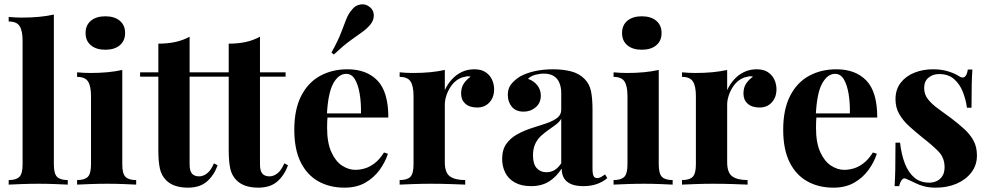

<svg xmlns="http://www.w3.org/2000/svg" viewBox="-20 -850 4555 884"><path d="M228 -783V-93Q228 -51 242.5 -36Q257 -21 292 -21V0Q273 -1 235 -2.5Q197 -4 158 -4Q119 -4 79.5 -2.5Q40 -1 20 0V-21Q55 -21 69.5 -36Q84 -51 84 -93V-663Q84 -708 70.5 -729.5Q57 -751 20 -751V-772Q52 -769 82 -769Q123 -769 160 -772.5Q197 -776 228 -783Z M465 -775Q507 -775 531.5 -754.5Q556 -734 556 -698Q556 -662 531.5 -641.5Q507 -621 465 -621Q423 -621 398.5 -641.5Q374 -662 374 -698Q374 -734 398.5 -754.5Q423 -775 465 -775ZM543 -528V-93Q543 -51 557.5 -36Q572 -21 607 -21V0Q589 -1 551 -2.5Q513 -4 474 -4Q435 -4 395 -2.5Q355 -1 335 0V-21Q370 -21 384.5 -36Q399 -51 399 -93V-408Q399 -453 385.5 -474.5Q372 -496 335 -496V-517Q367 -514 397 -514Q439 -514 475.5 -517.5Q512 -521 543 -528Z M853 -681V-517H971V-497H853V-93Q853 -63 864 -50.5Q875 -38 897 -38Q915 -38 933 -51.5Q951 -65 965 -98L982 -89Q966 -44 933.5 -15Q901 14 845 14Q812 14 787 5.5Q762 -3 745 -20Q723 -42 716 -74.5Q709 -107 709 -159V-497H625V-517H709V-649Q751 -649 786.5 -656.5Q822 -664 853 -681Z M1177 -681V-517H1295V-497H1177V-93Q1177 -63 1188 -50.5Q1199 -38 1221 -38Q1239 -38 1257 -51.5Q1275 -65 1289 -98L1306 -89Q1290 -44 1257.5 -15Q1225 14 1169 14Q1136 14 1111 5.5Q1086 -3 1069 -20Q1047 -42 1040 -74.5Q1033 -107 1033 -159V-497H949V-517H1033V-649Q1075 -649 1110.5 -656.5Q1146 -664 1177 -681Z M1580 -531Q1668 -531 1718 -479Q1768 -427 1768 -309H1439L1437 -328H1642Q1643 -377 1636 -418.5Q1629 -460 1614 -485Q1599 -510 1574 -510Q1539 -510 1514.5 -466Q1490 -422 1485 -320L1488 -314Q1487 -302 1486.5 -289Q1486 -276 1486 -262Q1486 -193 1505.5 -150Q1525 -107 1555 -87.5Q1585 -68 1616 -68Q1637 -68 1659.5 -74.5Q1682 -81 1705 -98.5Q1728 -116 1748 -148L1766 -142Q1754 -104 1728 -68Q1702 -32 1662 -9Q1622 14 1566 14Q1498 14 1446 -15Q1394 -44 1364.5 -103Q1335 -162 1335 -253Q1335 -346 1366.5 -408Q1398 -470 1453.5 -500.5Q1509 -531 1580 -531ZM1683 -817Q1700 -804 1701 -781Q1702 -758 1686 -738Q1670 -718 1647 -702Q1624 -686 1592.5 -663Q1561 -640 1517 -599L1506 -608Q1536 -662 1550 -698.5Q1564 -735 1574 -761Q1584 -787 1601 -806Q1616 -826 1640.5 -829.5Q1665 -833 1683 -817Z M2164 -531Q2196 -531 2216 -517.5Q2236 -504 2245.5 -483Q2255 -462 2255 -439Q2255 -402 2233.5 -378.5Q2212 -355 2177 -355Q2142 -355 2122.5 -372.5Q2103 -390 2103 -419Q2103 -447 2115.5 -465.5Q2128 -484 2147 -497Q2133 -501 2119 -496Q2100 -493 2083 -480.5Q2066 -468 2054 -449.5Q2042 -431 2035 -409.5Q2028 -388 2028 -368V-103Q2028 -55 2051.5 -38Q2075 -21 2122 -21V0Q2099 -1 2055 -2.5Q2011 -4 1963 -4Q1923 -4 1882 -2.5Q1841 -1 1820 0V-21Q1855 -21 1869.5 -36Q1884 -51 1884 -93V-408Q1884 -453 1870.5 -474.5Q1857 -496 1820 -496V-517Q1852 -514 1882 -514Q1924 -514 1960.5 -517.5Q1997 -521 2028 -528V-435Q2040 -462 2060 -484Q2080 -506 2106 -518.5Q2132 -531 2164 -531Z M2425 7Q2380 7 2350 -10Q2320 -27 2306 -55.5Q2292 -84 2292 -118Q2292 -161 2311.5 -188Q2331 -215 2362 -232Q2393 -249 2427.5 -260Q2462 -271 2493.5 -281.5Q2525 -292 2544.5 -306.5Q2564 -321 2564 -344V-422Q2564 -448 2555.5 -468.5Q2547 -489 2529.5 -500Q2512 -511 2484 -511Q2464 -511 2444 -505.5Q2424 -500 2411 -487Q2439 -477 2454.5 -456.5Q2470 -436 2470 -410Q2470 -376 2446.5 -356Q2423 -336 2391 -336Q2355 -336 2336.5 -358.5Q2318 -381 2318 -413Q2318 -442 2332.5 -461Q2347 -480 2373 -497Q2401 -513 2440.5 -522Q2480 -531 2526 -531Q2572 -531 2609 -521.5Q2646 -512 2671 -487Q2694 -464 2701 -430.5Q2708 -397 2708 -346V-74Q2708 -49 2713 -39.5Q2718 -30 2730 -30Q2739 -30 2747.5 -35Q2756 -40 2766 -47L2776 -30Q2755 -12 2727.5 -2.5Q2700 7 2666 7Q2629 7 2607 -3.5Q2585 -14 2575.5 -32Q2566 -50 2566 -74Q2542 -36 2508 -14.5Q2474 7 2425 7ZM2496 -57Q2516 -57 2532.5 -66.5Q2549 -76 2564 -98V-303Q2555 -288 2539 -276Q2523 -264 2505 -251.5Q2487 -239 2470.5 -224Q2454 -209 2444 -187Q2434 -165 2434 -134Q2434 -95 2451 -76Q2468 -57 2496 -57Z M2935 -775Q2977 -775 3001.5 -754.5Q3026 -734 3026 -698Q3026 -662 3001.5 -641.5Q2977 -621 2935 -621Q2893 -621 2868.5 -641.5Q2844 -662 2844 -698Q2844 -734 2868.5 -754.5Q2893 -775 2935 -775ZM3013 -528V-93Q3013 -51 3027.5 -36Q3042 -21 3077 -21V0Q3059 -1 3021 -2.5Q2983 -4 2944 -4Q2905 -4 2865 -2.5Q2825 -1 2805 0V-21Q2840 -21 2854.5 -36Q2869 -51 2869 -93V-408Q2869 -453 2855.5 -474.5Q2842 -496 2805 -496V-517Q2837 -514 2867 -514Q2909 -514 2945.5 -517.5Q2982 -521 3013 -528Z M3464 -531Q3496 -531 3516 -517.5Q3536 -504 3545.5 -483Q3555 -462 3555 -439Q3555 -402 3533.5 -378.5Q3512 -355 3477 -355Q3442 -355 3422.5 -372.5Q3403 -390 3403 -419Q3403 -447 3415.5 -465.5Q3428 -484 3447 -497Q3433 -501 3419 -496Q3400 -493 3383 -480.5Q3366 -468 3354 -449.5Q3342 -431 3335 -409.5Q3328 -388 3328 -368V-103Q3328 -55 3351.5 -38Q3375 -21 3422 -21V0Q3399 -1 3355 -2.5Q3311 -4 3263 -4Q3223 -4 3182 -2.5Q3141 -1 3120 0V-21Q3155 -21 3169.5 -36Q3184 -51 3184 -93V-408Q3184 -453 3170.5 -474.5Q3157 -496 3120 -496V-517Q3152 -514 3182 -514Q3224 -514 3260.5 -517.5Q3297 -521 3328 -528V-435Q3340 -462 3360 -484Q3380 -506 3406 -518.5Q3432 -531 3464 -531Z M3831 -531Q3919 -531 3969 -479Q4019 -427 4019 -309H3690L3688 -328H3893Q3894 -377 3887 -418.5Q3880 -460 3865 -485Q3850 -510 3825 -510Q3790 -510 3765.5 -466Q3741 -422 3736 -320L3739 -314Q3738 -302 3737.5 -289Q3737 -276 3737 -262Q3737 -193 3756.5 -150Q3776 -107 3806 -87.5Q3836 -68 3867 -68Q3888 -68 3910.5 -74.5Q3933 -81 3956 -98.5Q3979 -116 3999 -148L4017 -142Q4005 -104 3979 -68Q3953 -32 3913 -9Q3873 14 3817 14Q3749 14 3697 -15Q3645 -44 3615.5 -103Q3586 -162 3586 -253Q3586 -346 3617.5 -408Q3649 -470 3704.5 -500.5Q3760 -531 3831 -531Z M4275 -531Q4317 -531 4348.5 -520.5Q4380 -510 4394 -500Q4428 -477 4436 -530H4457Q4455 -502 4454 -461.5Q4453 -421 4453 -354H4432Q4427 -391 4413 -427Q4399 -463 4372.5 -486Q4346 -509 4304 -509Q4275 -509 4255 -492.5Q4235 -476 4235 -445Q4235 -415 4253 -392.5Q4271 -370 4299.5 -349.5Q4328 -329 4359 -306Q4392 -281 4419 -256.5Q4446 -232 4462 -203Q4478 -174 4478 -134Q4478 -89 4452 -55.5Q4426 -22 4383.5 -4Q4341 14 4289 14Q4259 14 4235.5 8Q4212 2 4195 -7Q4182 -13 4170.5 -18.5Q4159 -24 4149 -28Q4139 -31 4131.5 -21Q4124 -11 4120 7H4099Q4101 -25 4102 -71Q4103 -117 4103 -193H4124Q4130 -139 4146 -97.5Q4162 -56 4189.5 -32.5Q4217 -9 4259 -9Q4276 -9 4292 -16Q4308 -23 4318.5 -39Q4329 -55 4329 -80Q4329 -124 4300.5 -153Q4272 -182 4228 -216Q4196 -242 4167.5 -267.5Q4139 -293 4121 -323.5Q4103 -354 4103 -393Q4103 -438 4127 -469Q4151 -500 4190.5 -515.5Q4230 -531 4275 -531Z"/></svg>

Font: Playfair Display
Style: Bold
Weight: 700
Designer: Claus Eggers Sørensen
Foundry: Claus Eggers Sørensen
Version: Version 1.203